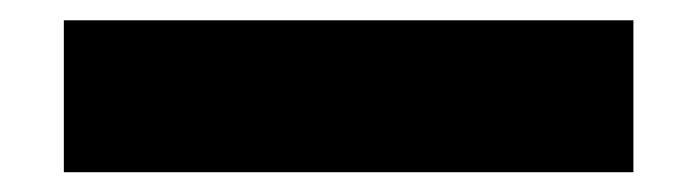

<svg xmlns="http://www.w3.org/2000/svg" viewBox="-20 -20 704 194"><path d="M44.5 154V0.5H620V154Z"/></svg>

Font: Encode Sans SmExp XBd
Style: Regular
Weight: 800
Width: 6
Designer: Multiple Designers
Foundry: Impallari Type
Version: Version 3.002; ttfautohint (v1.8.3) -l 8 -r 50 -G 200 -x 14 